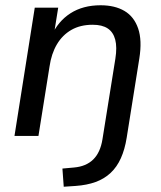

<svg xmlns="http://www.w3.org/2000/svg" viewBox="-20 -516 612 729"><path d="M222 193 217 124 261 120Q307 116 334 89.5Q361 63 369 13L418 -293Q425 -337 417.5 -365.5Q410 -394 389 -408Q368 -422 332 -422Q285 -422 251 -402.5Q217 -383 196 -347.5Q175 -312 168 -263L126 0H35L112 -487H201L184 -381L175 -379Q200 -435 247.5 -465.5Q295 -496 362 -496Q416 -496 452.5 -474.5Q489 -453 504.5 -408Q520 -363 509 -294L461 7Q454 51 439 84.5Q424 118 400 140.5Q376 163 343 175Q310 187 267 190Z"/></svg>

Font: Nunito Sans 12pt Medium
Style: Italic
Weight: 500
Italic angle: -9°
Designer: Vernon Adams
Foundry: Vernon Adams
Version: Version 3.101;gftools[0.9.27]